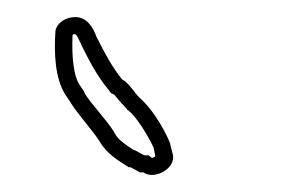

<svg xmlns="http://www.w3.org/2000/svg" viewBox="-20 -694 331 225"><path d="M45 -658C43 -630 45 -602 56 -584L62 -575C71 -560 88 -542 97 -528C104 -515 118 -506 131 -498H133L144 -492H148C151 -490 154 -489 158 -489C170 -489 187 -500 182 -515L179 -527C171 -546 157 -568 143 -580C137 -586 131 -597 123 -601C111 -616 102 -633 93 -651C89 -662 82 -674 68 -674C58 -674 47 -668 45 -658ZM65 -653C66 -654 67 -654 68 -654C68 -654 70 -654 74 -644L75 -643V-642C84 -624 93 -606 107 -589L110 -585L114 -583C115 -582 120 -575 129 -566V-565H130C140 -557 153 -536 160 -521L162 -511C161 -510 159 -509 158 -509L154 -512H149L138 -518H137C126 -525 118 -531 115 -537L114 -538V-539C103 -556 86 -573 79 -585V-586L73 -595C66 -606 64 -628 65 -653Z"/></svg>

Font: Scribbler
Style: Clr
Weight: 400
Designer: Mew Too
Foundry: Cannot Into Space Fonts
Version: Version 1.001